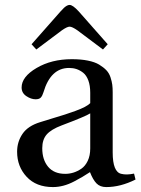

<svg xmlns="http://www.w3.org/2000/svg" viewBox="-20 -740 565 772"><path d="M106.9 -562 224.1 -694.8Q232.9 -704.1 237.1 -708.3Q241.2 -712.4 247.6 -716.3Q253.9 -720.2 259.8 -720.2Q272.5 -720.2 295.9 -694.8L413.1 -562L394 -541L291 -618.2Q270 -632.8 259.8 -632.8Q250 -632.8 229 -618.2L126 -541ZM48.8 -129.9Q48.8 -169.9 70.6 -201.9Q92.3 -233.9 142.1 -249Q155.8 -253.4 189.7 -263.7Q223.6 -273.9 241.2 -279.5Q258.8 -285.2 283 -293.9Q307.1 -302.7 321.3 -310.3Q335.4 -317.9 342.8 -325.2V-367.2Q342.8 -396 335.2 -416.5Q327.6 -437 314.7 -447.3Q301.8 -457.5 287.8 -462.2Q273.9 -466.8 257.8 -466.8Q183.6 -466.8 154.8 -369.1Q150.4 -354.5 144 -347.7Q137.7 -340.8 123 -340.8Q105 -340.8 85.9 -353.5Q66.9 -366.2 66.9 -388.2Q66.9 -431.2 127 -466.6Q187 -502 269 -502Q305.7 -502 333.5 -496.3Q361.3 -490.7 378.7 -480.2Q396 -469.7 407.5 -457.8Q418.9 -445.8 424.3 -429.2Q429.7 -412.6 431.4 -399.4Q433.1 -386.2 433.1 -369.1V-127Q433.1 -48.3 467.8 -41Q488.3 -35.6 519 -42L524.9 -18.1Q464.4 12.2 407.2 12.2Q382.3 12.2 367.9 -2.7Q353.5 -17.6 341.8 -47.9Q322.8 -35.6 311.8 -29.1Q300.8 -22.5 278.6 -10.7Q256.3 1 234.9 6.6Q213.4 12.2 192.9 12.2Q125.5 12.2 87.2 -29.1Q48.8 -70.3 48.8 -129.9ZM149.9 -144Q149.9 -97.7 173.6 -69.3Q197.3 -41 242.2 -41Q258.8 -41 274.9 -45.9Q291 -50.8 306.9 -61.5Q322.8 -72.3 332.8 -93.3Q342.8 -114.3 342.8 -143.1V-284.2Q324.2 -272 228 -235.8Q185.5 -219.7 167.7 -199.2Q149.9 -178.7 149.9 -144Z"/></svg>

Font: Heuristica
Style: Regular
Weight: 400
Version: Version 1.0.2